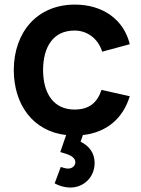

<svg xmlns="http://www.w3.org/2000/svg" viewBox="-20 -575 616 836"><path d="M304.5 -98C214 -98 168 -167 167.5 -270C168 -369 210 -442 304.5 -442C359.5 -442 406.5 -408 425 -350L545 -382.5C519.5 -489 428.5 -555 306 -555C142 -555 40.5 -435.5 40 -270C40.5 -119 123.5 -3.5 268 13L242.5 87C277 97 308 106 308 132C308 145 296.5 159 276.5 159C268 159 258 156.5 244.5 152L218 223.5C237.5 234 260 241.5 287 241.5C343.5 241.5 392 197.5 392 134.5C392 91.5 369 61 331 42L341 13C442.5 2 515 -57.5 545 -156L422 -183.5C403.5 -128 368.5 -98 304.5 -98Z"/></svg>

Font: Hauora
Style: Bold
Weight: 700
Designer: Wayne Shih
Foundry: WCYS
Version: Version 1.001;hotconv 1.0.109;makeotfexe 2.5.65596